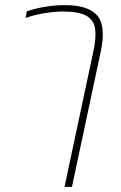

<svg xmlns="http://www.w3.org/2000/svg" viewBox="-20 -570 472 750"><path d="M232 160 344 -366Q356 -419 352 -454.5Q348 -490 319 -507.5Q290 -525 224 -525Q193 -525 153.5 -518.5Q114 -512 80 -500L85 -526Q117 -537 156.5 -543.5Q196 -550 234 -550Q326 -550 360.5 -508.5Q395 -467 373 -366L261 160Z"/></svg>

Font: Kanit Thin
Style: Italic
Weight: 250
Italic angle: -12°
Designer: Katatrad Team
Foundry: CadsonDemak
Version: Version 2.000; ttfautohint (v1.8.3)